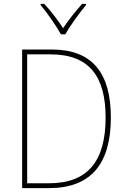

<svg xmlns="http://www.w3.org/2000/svg" viewBox="-20 -969 651 989"><path d="M294 -792H316C341 -836 388 -901 423 -943V-949H403C367 -909 332 -864 305 -824C279 -864 241 -914 208 -949H189V-943C221 -906 269 -837 294 -792ZM551 -364C551 -593 455 -714 247 -714H94V0H232C449 0 551 -125 551 -364ZM524 -363C524 -138 431 -25 233 -25H120V-689H240C442 -689 524 -573 524 -363Z"/></svg>

Font: Noto Sans Sinhala SemiCondensed Thin
Style: Regular
Weight: 100
Width: 4
Designer: Jelle Bosma - Monotype Design Team
Foundry: Monotype Imaging Inc.
Version: Version 2.006